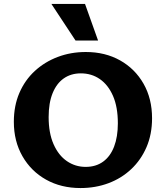

<svg xmlns="http://www.w3.org/2000/svg" viewBox="-20 -936 839 971"><path d="M387 15Q289 15 213 -27.5Q137 -70 93.5 -146Q50 -222 50 -320Q50 -401 78 -466Q106 -531 156 -577Q206 -623 272 -648Q338 -673 414 -673Q512 -673 587.5 -630.5Q663 -588 706 -512.5Q749 -437 749 -338Q749 -257 721 -192Q693 -127 643.5 -80.5Q594 -34 528.5 -9.5Q463 15 387 15ZM413 -92Q465 -92 501.5 -118.5Q538 -145 557 -194.5Q576 -244 576 -312Q576 -395 551.5 -451Q527 -507 485 -536Q443 -565 389 -565Q339 -565 302.5 -539.5Q266 -514 246 -464.5Q226 -415 226 -344Q226 -263 251 -206.5Q276 -150 318.5 -121Q361 -92 413 -92ZM362 -731 240 -916H410L476 -731Z"/></svg>

Font: Ysabeau Office ExtraBold
Style: Regular
Weight: 800
Designer: Christian Thalmann (Catharsis Fonts)
Version: Version 2.001;gftools[0.9.30]; featfreeze: tnum,lnum,ss02